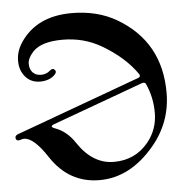

<svg xmlns="http://www.w3.org/2000/svg" viewBox="-67 -769 815 842"><g transform="rotate(-5 341.0 -348.0)"><path d="M98.1 -565.9Q72.3 -537.6 72.3 -513.2Q72.3 -488.8 85.9 -474.6Q99.6 -460.4 122.6 -460.4Q145.5 -460.4 162.6 -475.6Q175.3 -486.8 184.3 -476.6Q193.4 -466.3 178.2 -452.6Q154.8 -431.2 115.5 -431.2Q76.2 -431.2 51.5 -459.2Q26.9 -487.3 26.9 -529.8Q26.9 -572.3 52.7 -610.8Q125 -718.3 278.8 -718.3Q392.6 -718.3 478 -668Q663.6 -558.1 663.6 -335Q663.6 -204.1 579.1 -104Q473.1 22 338.1 22Q203.1 22 124 -98.6Q65.9 -187.5 23.4 -187.5Q17.1 -187.5 10.3 -185.1Q3.4 -182.6 -1 -182.6Q-13.7 -182.6 -13.7 -196.3Q-13.7 -205.6 0 -210.4L545.4 -409.7Q553.2 -412.6 553.2 -418.5Q553.2 -421.9 550.8 -426.3Q498 -502.9 399.4 -560.5Q322.8 -605.5 229.2 -605.5Q135.7 -605.5 98.1 -565.9ZM162.6 -221.2Q214.4 -202.6 249 -149.9Q314 -52.2 407.7 -52.2Q501.5 -52.2 559.1 -122.6Q604.5 -178.2 604.5 -251.5Q604.5 -319.3 577.6 -378.9Q574.2 -386.7 566.4 -386.7Q563 -386.7 559.1 -385.3L161.6 -240.2Q148.9 -235.8 148.9 -231Q148.9 -226.1 162.6 -221.2Z"/></g></svg>

Font: UnifrakturMaguntia21
Style: Book
Weight: 400
Designer: j. 'mach' wust, Gerrit Ansmann, Georg Duffner, based on a font by Peter Wiegel, original typeface by Carl Albert Fahrenw
Version: Version 2017-03-19